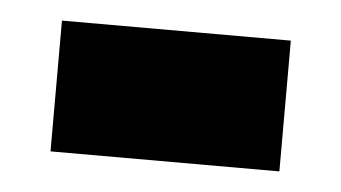

<svg xmlns="http://www.w3.org/2000/svg" viewBox="-28 -467 416 234"><g transform="rotate(5 180.0 -350.0)"><path d="M320 -270H40V-430H320Z"/></g></svg>

Font: Tanohe Sans ExtraBold
Style: Regular
Weight: 800
Designer: Village Type and Design LLC & Cristiano Sobral
Foundry: Cooper Hewitt Smithsonian Design Museum
Version: Version 1.00;September 29, 2021;FontCreator 13.0.0.2655 64-b